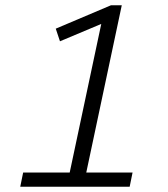

<svg xmlns="http://www.w3.org/2000/svg" viewBox="-20 -710 640 730"><path d="M57 0 68 -54H245L365 -619L208 -553L192 -601L402 -690H443L308 -54H484L473 0Z"/></svg>

Font: Radio Canada Light
Style: Italic
Weight: 300
Italic angle: -12°
Designer: Charles Daoud, Etienne Aubert Bonn, Alexandre Saumier Demers, Jacques Le Bailly
Foundry: Radio-Canada
Version: Version 2.104; ttfautohint (v1.8.4.7-5d5b);gftools[0.9.28.de